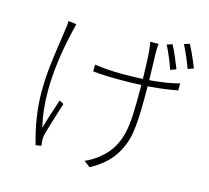

<svg xmlns="http://www.w3.org/2000/svg" viewBox="-119 -945 1238 1140"><g transform="rotate(15 500.0 -375.0)"><path d="M729 -706 731 -625Q734 -552 734 -469V-408Q734 -287 722 -210Q710 -133 665 -64.5Q620 4 525 56L487 27Q533 7 568 -22Q616 -60 642.5 -105Q669 -150 681 -206Q691 -254 693.5 -311.5Q696 -369 696 -470Q696 -528 693.5 -602Q691 -676 688 -705L685 -734Q681 -750 680 -757H731Q729 -733 729 -706ZM568 -529Q790 -529 916 -564V-521Q771 -492 568 -492Q464 -492 399 -499V-541Q477 -529 568 -529ZM224 -720 217 -692Q169 -487 169 -317Q169 -195 194 -98Q206 -146 251 -281L278 -266L269 -238Q223 -91 216 -62Q211 -41 213 -20Q213 -14 216 7L182 13Q134 -152 134 -299Q134 -378 141.5 -450.5Q149 -523 163 -613Q170 -657 175 -698Q180 -722 180 -750L229 -744ZM873 -639 838 -626Q827 -659 810 -699Q793 -739 779 -766L812 -777Q826 -752 843 -712.5Q860 -673 873 -639ZM972 -671 937 -658Q900 -753 877 -795L910 -806Q932 -769 972 -671Z"/></g></svg>

Font: Merged Yaku Han JP ExtraLight
Style: Regular
Weight: 250
Designer: Ryoko NISHIZUKA 西塚涼子 (kana, bopomofo & ideographs); Paul D. Hunt (Latin, Greek & Cyrillic); Sandoll Communications 산돌커뮤니
Foundry: Adobe
Version: Version 2.004